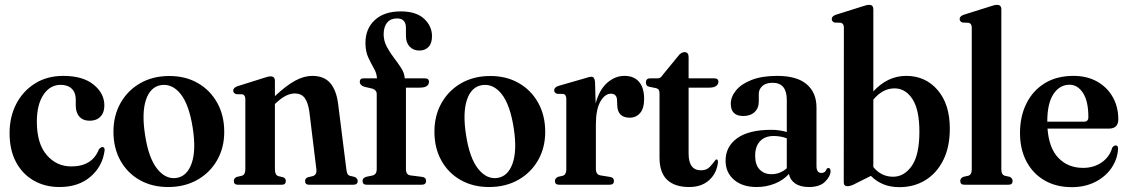

<svg xmlns="http://www.w3.org/2000/svg" viewBox="-20 -762 4652 792"><path d="M410.5 -327Q410.5 -297.5 394.2 -280.8Q378 -264 350.5 -264Q322.5 -264 307.5 -280.8Q292.5 -297.5 292.5 -327V-352Q292.5 -380 276 -396Q259.5 -412 230 -412Q186.5 -412 159.2 -371.2Q132 -330.5 132 -260Q132 -170 172.5 -122.8Q213 -75.5 274 -75.5Q360.5 -75.5 388 -146Q396 -155.5 403 -155.5Q412.5 -155 411.5 -141Q402.5 -75 353 -32.8Q303.5 9.5 225.5 9.5Q166 9.5 119.5 -17Q73 -43.5 46.2 -93.2Q19.5 -143 19.5 -213Q19.5 -280 47 -333.2Q74.5 -386.5 124.5 -417.8Q174.5 -449 241 -449Q321.5 -449 366 -413Q410.5 -377 410.5 -327Z M678.5 -448.5Q745.5 -448.5 796.2 -419.2Q847 -390 876 -338Q905 -286 905 -218Q905 -152.5 875.5 -101Q846 -49.5 793.8 -20Q741.5 9.5 673.5 9.5Q607 9.5 556 -19.5Q505 -48.5 476.5 -100Q448 -151.5 448 -219Q448 -285 477.2 -337Q506.5 -389 558.5 -418.8Q610.5 -448.5 678.5 -448.5ZM708 -28Q751.5 -34.5 770.5 -88Q789.5 -141.5 775 -234.5Q760 -330 725.5 -373.8Q691 -417.5 645 -411Q600.5 -404.5 582.2 -350.5Q564 -296.5 578.5 -204.5Q593 -110 628.2 -65.8Q663.5 -21.5 708 -28Z M1114 -428V-365.5Q1161 -409.5 1197.5 -429.2Q1234 -449 1268 -449Q1317 -449 1342.5 -419Q1368 -389 1375 -331.5L1408.5 -65.5Q1410 -52 1413 -45.5Q1416 -39 1424.5 -36.5L1443.5 -32Q1455.5 -25.5 1455.5 -15.5Q1455.5 0 1438 0H1254.5Q1238.5 0 1238.5 -15.5Q1238.5 -25.5 1249 -30.5L1270 -35.5Q1288 -41 1285 -64L1256 -302Q1250.5 -339.5 1236.8 -358Q1223 -376.5 1196 -376.5Q1160 -376.5 1119 -337.5L1114 -333V-64Q1114 -40 1128 -35.5L1149 -30.5Q1159 -25.5 1159 -15.5Q1159 0 1143 0H961.5Q944.5 0 944.5 -15.5Q944.5 -26 956 -32L977.5 -37Q992 -41 992 -64V-353Q992 -369.5 980 -373L954 -373.5Q942 -378 942 -388.5Q942 -399.5 958.5 -406L1066.5 -440Q1078.5 -444 1084.8 -445.5Q1091 -447 1096.5 -447Q1114 -447 1114 -428Z M1654.5 -64.5Q1654.5 -41 1673 -38.5L1720.5 -32.5Q1737.5 -30.5 1737.5 -16Q1737.5 0 1720 0H1492.5Q1475.5 0 1475.5 -15.5Q1475.5 -27.5 1490 -32.5L1516.5 -38Q1534 -42.5 1534 -63.5V-375Q1534 -389.5 1517.5 -396L1481.5 -404.5Q1464 -411.5 1464 -424Q1464 -439 1480.5 -439H1535Q1534 -460 1522.2 -480.2Q1510.5 -500.5 1499 -525.2Q1487.5 -550 1487.5 -585Q1487.5 -643.5 1526 -679.2Q1564.5 -715 1633 -715Q1697 -715 1729.5 -684.5Q1762 -654 1762 -613Q1762 -583 1747.5 -568.2Q1733 -553.5 1710 -553.5Q1685 -553.5 1669.8 -569.8Q1654.5 -586 1654.5 -614V-647Q1654.5 -686 1617.5 -686Q1591.5 -686 1577.2 -669Q1563 -652 1562.5 -621.5Q1562.5 -594 1575.2 -569.8Q1588 -545.5 1605 -523.5Q1622 -501.5 1635.2 -480.8Q1648.5 -460 1649.5 -439H1731Q1749.5 -439 1749.5 -425Q1749.5 -400.5 1711.5 -400.5H1654.5Z M2002.5 -448.5Q2069.5 -448.5 2120.2 -419.2Q2171 -390 2200 -338Q2229 -286 2229 -218Q2229 -152.5 2199.5 -101Q2170 -49.5 2117.8 -20Q2065.5 9.5 1997.5 9.5Q1931 9.5 1880 -19.5Q1829 -48.5 1800.5 -100Q1772 -151.5 1772 -219Q1772 -285 1801.2 -337Q1830.5 -389 1882.5 -418.8Q1934.5 -448.5 2002.5 -448.5ZM2032 -28Q2075.5 -34.5 2094.5 -88Q2113.5 -141.5 2099 -234.5Q2084 -330 2049.5 -373.8Q2015 -417.5 1969 -411Q1924.5 -404.5 1906.2 -350.5Q1888 -296.5 1902.5 -204.5Q1917 -110 1952.2 -65.8Q1987.5 -21.5 2032 -28Z M2434.5 -424.5 2437 -335.5Q2452.5 -392.5 2485 -420.8Q2517.5 -449 2556 -449Q2595 -449 2616 -424.5Q2637 -400 2637 -354.5Q2637 -314.5 2620.2 -295.5Q2603.5 -276.5 2578 -276.5Q2527 -276.5 2526 -329L2525.5 -345.5Q2525.5 -375.5 2500 -375.5Q2475.5 -375.5 2456.8 -343.5Q2438 -311.5 2438 -247.5V-65.5Q2438 -41.5 2457 -38.5L2497.5 -32Q2512.5 -29.5 2512.5 -15.5Q2512.5 0 2494.5 0H2286.5Q2269 0 2269 -15.5Q2269 -26 2281.5 -32.5L2301.5 -37Q2316 -41.5 2316 -63V-354Q2316 -371 2304.5 -374.5L2277.5 -375Q2266 -379.5 2266 -389.5Q2266 -401.5 2283 -407.5L2392.5 -439Q2411.5 -445.5 2419.5 -445.5Q2432.5 -445.5 2434.5 -424.5Z M2688 -398 2656.5 -404.5Q2649 -407 2646.8 -411.5Q2644.5 -416 2644.5 -422Q2644.5 -439 2662.5 -439H2695Q2705 -439 2714.5 -454L2776 -529Q2789 -547 2803.5 -547Q2820.5 -547 2820.5 -526.5V-439H2925.5Q2943.5 -439 2943.5 -424.5Q2943.5 -414.5 2934.2 -407.5Q2925 -400.5 2906 -400.5H2820.5V-128.5Q2820.5 -59.5 2871.5 -59.5Q2895 -59.5 2908.5 -74.2Q2922 -89 2932.5 -103.5Q2942.5 -107.5 2941.5 -91Q2936 -46.5 2904.8 -18.5Q2873.5 9.5 2823 9.5Q2763.5 9.5 2732 -20.2Q2700.5 -50 2700.5 -112.5V-375.5Q2700.5 -385 2698.2 -390Q2696 -395 2688 -398Z M2973 -99Q2973 -157.5 3021 -192Q3069 -226.5 3161.5 -226.5Q3180.5 -226.5 3196.2 -224Q3212 -221.5 3225.5 -217.5V-350Q3225.5 -420.5 3167 -420.5Q3139 -420.5 3124.5 -407Q3110 -393.5 3110 -375V-343.5Q3110 -316 3092.8 -299.8Q3075.5 -283.5 3046 -283.5Q2994.5 -283.5 2994.5 -334Q2994.5 -362.5 3016 -389Q3037.5 -415.5 3080.2 -432.2Q3123 -449 3186 -449Q3267 -449 3307.5 -414.5Q3348 -380 3348 -318.5V-77Q3348 -48.5 3368.5 -48.5Q3384.5 -48.5 3389.5 -64.5Q3392 -69 3396.5 -69Q3406 -69 3406 -56Q3406 -35.5 3384 -13Q3362 9.5 3316.5 9.5Q3281 9.5 3259.8 -5.5Q3238.5 -20.5 3234.5 -44.5Q3211 -18.5 3175.8 -4.5Q3140.5 9.5 3101 9.5Q3042.5 9.5 3007.8 -20.5Q2973 -50.5 2973 -99ZM3095 -119.5Q3095 -82 3113.5 -62.8Q3132 -43.5 3162 -43.5Q3198 -43.5 3225.5 -68V-191.5Q3200 -201 3171.5 -201Q3135.5 -201 3115.2 -179.5Q3095 -158 3095 -119.5Z M3582.5 -723.5V-385Q3641.5 -449 3718 -449Q3797.5 -449 3847.8 -390.5Q3898 -332 3898 -231.5Q3898 -156 3871.2 -102Q3844.5 -48 3797.5 -19Q3750.5 10 3690 10Q3652.5 10 3623.5 -2Q3594.5 -14 3572.5 -36.5L3506.5 -3.5Q3496.5 2 3488.8 4Q3481 6 3476 6Q3460.5 6 3460.5 -10L3461 -648Q3461 -664.5 3449 -668L3422.5 -669Q3411 -673 3411 -683.5Q3411 -695 3427.5 -701L3535.5 -735Q3547.5 -739 3553.8 -740.5Q3560 -742 3565.5 -742Q3582.5 -742 3582.5 -723.5ZM3670 -397.5Q3621 -397.5 3582.5 -351V-73Q3615 -33 3664 -33Q3710 -33 3741.2 -77.8Q3772.5 -122.5 3772.5 -219Q3772.5 -309.5 3743.8 -353.5Q3715 -397.5 3670 -397.5Z M4110.5 -723.5V-64Q4110.5 -41 4125 -37L4145.5 -32.5Q4157 -26.5 4157 -15.5Q4157 0 4140 0H3958Q3941 0 3941 -15.5Q3941 -26.5 3953.5 -32.5L3974 -37Q3988.5 -41 3988.5 -64V-648Q3988.5 -664.5 3976.5 -668L3950.5 -669Q3938.5 -673 3938.5 -683.5Q3938.5 -695 3955 -701L4063 -735Q4075 -739 4081.2 -740.5Q4087.5 -742 4093 -742Q4110.5 -742 4110.5 -723.5Z M4593 -270Q4593 -231.5 4554 -231.5H4301Q4307 -150.5 4346.5 -110Q4386 -69.5 4447.5 -69.5Q4492.5 -69.5 4525 -92.5Q4557.5 -115.5 4568 -153Q4575.5 -162.5 4582.5 -162Q4592.5 -162.5 4592 -148Q4589.5 -105 4564.8 -69Q4540 -33 4497.8 -11.5Q4455.5 10 4401 10Q4336.5 10 4288.5 -18Q4240.5 -46 4214 -96.2Q4187.5 -146.5 4187.5 -213.5Q4187.5 -282 4214 -335.2Q4240.5 -388.5 4289.8 -418.8Q4339 -449 4408 -449Q4464 -449 4505.8 -425.5Q4547.5 -402 4570.2 -361.5Q4593 -321 4593 -270ZM4392 -412.5Q4351 -412.5 4325.5 -374Q4300 -335.5 4300 -260H4451.5Q4469.5 -260 4469.5 -279Q4469.5 -345 4447.2 -378.8Q4425 -412.5 4392 -412.5Z"/></svg>

Font: Fraunces 144pt Soft SemiBold
Style: Regular
Weight: 600
Version: Version 1.000;[b76b70a41]